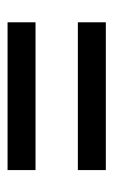

<svg xmlns="http://www.w3.org/2000/svg" viewBox="84 -611 300 508"><g transform="rotate(90 234.0 -357.0)"><path d="M39 -413H430V-487H39ZM39 -227H430V-301H39Z"/></g></svg>

Font: Noto Serif Devanagari Condensed Black
Style: Regular
Weight: 900
Width: 3
Designer: Universal Thirst, Indian Type Foundry and the Monotype Design Team
Foundry: Monotype Imaging Inc.
Version: Version 2.004